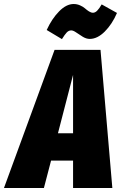

<svg xmlns="http://www.w3.org/2000/svg" viewBox="-78 -947 609 967"><path d="M280.8 -793.9Q268.1 -793.9 258.3 -783.7Q248.5 -773.4 233.9 -750L157.2 -795.9Q183.1 -852.5 219.5 -889.6Q255.9 -926.8 293 -926.8Q310.1 -926.8 325.4 -919.9Q340.8 -913.1 350.1 -904.8Q359.4 -896.5 370.1 -889.6Q380.9 -882.8 390.1 -882.8Q400.9 -882.8 410.9 -892.6Q420.9 -902.3 434.1 -924.8L511.2 -881.8Q486.8 -825.2 449.7 -788.1Q412.6 -751 374 -751Q356.9 -751 339.1 -761.7Q321.3 -772.5 306.2 -783.2Q291 -793.9 280.8 -793.9ZM196.8 -695.8H428.2L487.8 0H290V-138.2H179.2L143.1 0H-58.1ZM213.9 -275.9H290V-569.8Z"/></svg>

Font: Fira Sans Compressed Heavy
Style: Italic
Weight: 900
Width: 3
Italic angle: -8°
Designer: Carrois Corporate & Edenspiekermann AG
Foundry: Carrois Corporate GbR & Edenspiekermann AG
Version: Version 4.203;PS 004.203;hotconv 1.0.88;makeotf.lib2.5.64775